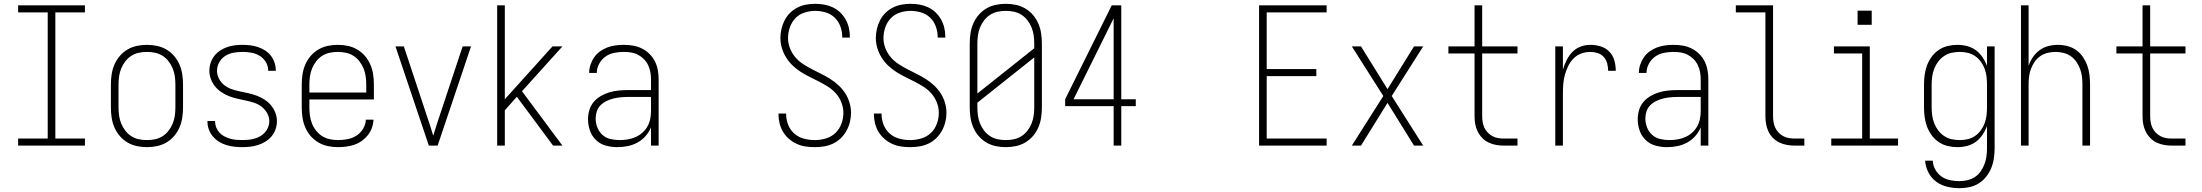

<svg xmlns="http://www.w3.org/2000/svg" viewBox="-20 -763 11540 1006"><path d="M75 0V-37H230V-698H75V-735H425V-698H270V-37H425V0Z M750 8Q723 8 697 2.5Q671 -3 648 -16.5Q625 -30 607.5 -50.5Q590 -71 579.5 -95.5Q569 -120 565 -146.5Q561 -173 561 -200V-320Q561 -347 565 -373.5Q569 -400 579.5 -424.5Q590 -449 607.5 -469.5Q625 -490 648 -503.5Q671 -517 697 -522.5Q723 -528 750 -528Q777 -528 803 -522.5Q829 -517 852 -503.5Q875 -490 892.5 -469.5Q910 -449 920.5 -424.5Q931 -400 935 -373.5Q939 -347 939 -320V-200Q939 -173 935 -146.5Q931 -120 920.5 -95.5Q910 -71 892.5 -50.5Q875 -30 852 -16.5Q829 -3 803 2.5Q777 8 750 8ZM750 -29Q772 -29 793 -33.5Q814 -38 832 -49.5Q850 -61 863.5 -78.5Q877 -96 885 -116Q893 -136 896 -157Q899 -178 899 -200V-320Q899 -342 896 -363Q893 -384 885 -404Q877 -424 863.5 -441.5Q850 -459 832 -470.5Q814 -482 793 -486.5Q772 -491 750 -491Q728 -491 707 -486.5Q686 -482 668 -470.5Q650 -459 636.5 -441.5Q623 -424 615 -404Q607 -384 604 -363Q601 -342 601 -320V-200Q601 -178 604 -157Q607 -136 615 -116Q623 -96 636.5 -78.5Q650 -61 668 -49.5Q686 -38 707 -33.5Q728 -29 750 -29Z M1249 8Q1228 8 1207 5.5Q1186 3 1166 -3Q1146 -9 1127.5 -20.5Q1109 -32 1095.5 -48Q1082 -64 1074.5 -84Q1067 -104 1067 -125Q1067 -126 1067 -127Q1067 -128 1067 -129H1107Q1107 -128 1107 -127.5Q1107 -127 1107 -126Q1107 -110 1113 -95Q1119 -80 1130 -68Q1141 -56 1155.5 -48.5Q1170 -41 1185.5 -36.5Q1201 -32 1217 -30.5Q1233 -29 1249 -29Q1265 -29 1281 -30.5Q1297 -32 1313 -36.5Q1329 -41 1343 -49Q1357 -57 1368 -69Q1379 -81 1385 -96.5Q1391 -112 1391 -128Q1391 -150 1379.5 -170.5Q1368 -191 1350 -204.5Q1332 -218 1310.5 -225Q1289 -232 1267 -236.5Q1245 -241 1223 -246Q1201 -251 1180.5 -259Q1160 -267 1141 -279.5Q1122 -292 1107.5 -309.5Q1093 -327 1085 -348.5Q1077 -370 1077 -392Q1077 -413 1083.5 -433Q1090 -453 1102.5 -469.5Q1115 -486 1132.5 -497.5Q1150 -509 1169.5 -516Q1189 -523 1209.5 -525.5Q1230 -528 1251 -528Q1272 -528 1292 -525.5Q1312 -523 1331.5 -516.5Q1351 -510 1368.5 -499Q1386 -488 1398.5 -472Q1411 -456 1418 -436Q1425 -416 1425 -396Q1425 -395 1425 -394Q1425 -393 1425 -392H1385Q1385 -393 1385 -393.5Q1385 -394 1385 -395Q1385 -418 1372.5 -438.5Q1360 -459 1340 -471Q1320 -483 1297 -487Q1274 -491 1251 -491Q1228 -491 1204.5 -487Q1181 -483 1161 -470.5Q1141 -458 1129 -437Q1117 -416 1117 -392Q1117 -370 1128 -349.5Q1139 -329 1157 -315.5Q1175 -302 1196.5 -295Q1218 -288 1240 -283.5Q1262 -279 1284 -274Q1306 -269 1327 -261Q1348 -253 1367 -240.5Q1386 -228 1400.5 -210.5Q1415 -193 1423 -171.5Q1431 -150 1431 -128Q1431 -107 1424 -86.5Q1417 -66 1403.5 -49.5Q1390 -33 1371.5 -21.5Q1353 -10 1333 -3.5Q1313 3 1291.5 5.5Q1270 8 1249 8Z M1751 8Q1724 8 1698 2.5Q1672 -3 1648.5 -16.5Q1625 -30 1607.5 -50.5Q1590 -71 1579.5 -95.5Q1569 -120 1565 -146.5Q1561 -173 1561 -200V-320Q1561 -347 1565 -373.5Q1569 -400 1579.5 -424.5Q1590 -449 1607.5 -469.5Q1625 -490 1648 -503.5Q1671 -517 1697 -522.5Q1723 -528 1750 -528Q1777 -528 1803 -522.5Q1829 -517 1852 -503.5Q1875 -490 1892.5 -469.5Q1910 -449 1920.5 -424.5Q1931 -400 1935 -373.5Q1939 -347 1939 -320V-242H1601V-200Q1601 -178 1604 -156.5Q1607 -135 1615 -115Q1623 -95 1636.5 -78Q1650 -61 1668.5 -49.5Q1687 -38 1708.5 -33.5Q1730 -29 1751 -29Q1776 -29 1801.5 -34Q1827 -39 1848 -52.5Q1869 -66 1882.5 -88.5Q1896 -111 1897 -136H1937Q1936 -114 1928.5 -93Q1921 -72 1907.5 -55Q1894 -38 1876 -25Q1858 -12 1837.5 -5Q1817 2 1795 5Q1773 8 1751 8ZM1601 -278H1899V-320Q1899 -342 1896 -363Q1893 -384 1885 -404Q1877 -424 1863.5 -441.5Q1850 -459 1832 -470.5Q1814 -482 1793 -486.5Q1772 -491 1750 -491Q1728 -491 1707 -486.5Q1686 -482 1668 -470.5Q1650 -459 1636.5 -441.5Q1623 -424 1615 -404Q1607 -384 1604 -363Q1601 -342 1601 -320Z M2227 0 2052 -520H2096L2211 -173Q2221 -143 2231 -113Q2241 -83 2250 -52Q2259 -83 2269 -113Q2279 -143 2289 -173L2404 -520H2448L2273 0Z M2585 0V-735H2625V-243L2875 -520H2927L2715 -285L2927 0H2878L2688 -256L2625 -185V0Z M3214 8Q3184 8 3154.5 0Q3125 -8 3103 -29Q3081 -50 3071 -79Q3061 -108 3061 -138Q3061 -163 3068 -186.5Q3075 -210 3090.5 -228.5Q3106 -247 3127.5 -259.5Q3149 -272 3172 -279Q3195 -286 3219.5 -288.5Q3244 -291 3268 -291H3391V-348Q3391 -367 3387.5 -386Q3384 -405 3375.5 -422.5Q3367 -440 3353.5 -453.5Q3340 -467 3323 -476Q3306 -485 3287 -488Q3268 -491 3248 -491Q3223 -491 3198 -486Q3173 -481 3152.5 -466.5Q3132 -452 3119.5 -429Q3107 -406 3107 -381H3067Q3067 -403 3074 -424Q3081 -445 3093.5 -463Q3106 -481 3124 -494Q3142 -507 3162.5 -514.5Q3183 -522 3204.5 -525Q3226 -528 3248 -528Q3273 -528 3297 -524Q3321 -520 3343 -509Q3365 -498 3382.5 -481Q3400 -464 3411 -442.5Q3422 -421 3426.5 -396.5Q3431 -372 3431 -348V0H3391V-96Q3381 -71 3362.5 -50Q3344 -29 3320 -16Q3296 -3 3269 2.5Q3242 8 3214 8ZM3227 -29Q3248 -29 3269 -32.5Q3290 -36 3309.5 -44.5Q3329 -53 3345 -67Q3361 -81 3371.5 -99Q3382 -117 3386.5 -138Q3391 -159 3391 -180V-255H3268Q3249 -255 3230 -253Q3211 -251 3193 -246.5Q3175 -242 3157.5 -233.5Q3140 -225 3126.5 -211.5Q3113 -198 3107 -179.5Q3101 -161 3101 -142Q3101 -118 3110 -95Q3119 -72 3137 -56Q3155 -40 3179 -34.5Q3203 -29 3227 -29Z M4249 8Q4225 8 4201 4.5Q4177 1 4155 -9Q4133 -19 4114.5 -35Q4096 -51 4083.5 -71.5Q4071 -92 4065 -115.5Q4059 -139 4059 -163Q4059 -165 4059 -166Q4059 -167 4059 -168H4099Q4099 -167 4099 -166Q4099 -165 4099 -164Q4099 -136 4110 -108.5Q4121 -81 4142.5 -62.5Q4164 -44 4192 -36.5Q4220 -29 4249 -29Q4278 -29 4307 -37.5Q4336 -46 4357 -66Q4378 -86 4388.5 -114Q4399 -142 4399 -172Q4399 -199 4389 -225Q4379 -251 4361.5 -271.5Q4344 -292 4321 -307Q4298 -322 4273.5 -334.5Q4249 -347 4224.5 -359Q4200 -371 4177 -385.5Q4154 -400 4134 -419Q4114 -438 4099.5 -461Q4085 -484 4077 -510.5Q4069 -537 4069 -564Q4069 -588 4074.5 -611.5Q4080 -635 4091 -656.5Q4102 -678 4119 -695Q4136 -712 4157.5 -723Q4179 -734 4203 -738.5Q4227 -743 4251 -743Q4275 -743 4298 -739Q4321 -735 4342.5 -725Q4364 -715 4381.5 -698.5Q4399 -682 4410.5 -661.5Q4422 -641 4427.5 -618Q4433 -595 4433 -571Q4433 -570 4433 -569Q4433 -568 4433 -566H4393Q4393 -567 4393 -568Q4393 -569 4393 -570Q4393 -598 4383 -625Q4373 -652 4353 -671Q4333 -690 4306 -698Q4279 -706 4251 -706Q4223 -706 4195 -697Q4167 -688 4147.5 -667.5Q4128 -647 4118.5 -619.5Q4109 -592 4109 -564Q4109 -536 4119 -510.5Q4129 -485 4146.5 -464Q4164 -443 4187 -428Q4210 -413 4234 -400.5Q4258 -388 4282.5 -376Q4307 -364 4330 -349.5Q4353 -335 4373.5 -316Q4394 -297 4408.5 -274.5Q4423 -252 4431 -225.5Q4439 -199 4439 -172Q4439 -147 4433 -123Q4427 -99 4415 -77.5Q4403 -56 4385 -38.5Q4367 -21 4344.5 -10.5Q4322 0 4298 4Q4274 8 4249 8Z M4749 8Q4725 8 4701 4.5Q4677 1 4655 -9Q4633 -19 4614.5 -35Q4596 -51 4583.5 -71.5Q4571 -92 4565 -115.5Q4559 -139 4559 -163Q4559 -165 4559 -166Q4559 -167 4559 -168H4599Q4599 -167 4599 -166Q4599 -165 4599 -164Q4599 -136 4610 -108.5Q4621 -81 4642.5 -62.5Q4664 -44 4692 -36.5Q4720 -29 4749 -29Q4778 -29 4807 -37.5Q4836 -46 4857 -66Q4878 -86 4888.5 -114Q4899 -142 4899 -172Q4899 -199 4889 -225Q4879 -251 4861.5 -271.5Q4844 -292 4821 -307Q4798 -322 4773.5 -334.5Q4749 -347 4724.5 -359Q4700 -371 4677 -385.5Q4654 -400 4634 -419Q4614 -438 4599.5 -461Q4585 -484 4577 -510.5Q4569 -537 4569 -564Q4569 -588 4574.5 -611.5Q4580 -635 4591 -656.5Q4602 -678 4619 -695Q4636 -712 4657.5 -723Q4679 -734 4703 -738.5Q4727 -743 4751 -743Q4775 -743 4798 -739Q4821 -735 4842.5 -725Q4864 -715 4881.5 -698.5Q4899 -682 4910.5 -661.5Q4922 -641 4927.5 -618Q4933 -595 4933 -571Q4933 -570 4933 -569Q4933 -568 4933 -566H4893Q4893 -567 4893 -568Q4893 -569 4893 -570Q4893 -598 4883 -625Q4873 -652 4853 -671Q4833 -690 4806 -698Q4779 -706 4751 -706Q4723 -706 4695 -697Q4667 -688 4647.5 -667.5Q4628 -647 4618.5 -619.5Q4609 -592 4609 -564Q4609 -536 4619 -510.5Q4629 -485 4646.5 -464Q4664 -443 4687 -428Q4710 -413 4734 -400.5Q4758 -388 4782.5 -376Q4807 -364 4830 -349.5Q4853 -335 4873.5 -316Q4894 -297 4908.5 -274.5Q4923 -252 4931 -225.5Q4939 -199 4939 -172Q4939 -147 4933 -123Q4927 -99 4915 -77.5Q4903 -56 4885 -38.5Q4867 -21 4844.5 -10.5Q4822 0 4798 4Q4774 8 4749 8Z M5250 8Q5223 8 5197 2.5Q5171 -3 5148 -16.5Q5125 -30 5107.5 -50.5Q5090 -71 5079.5 -95.5Q5069 -120 5065 -146.5Q5061 -173 5061 -200V-535Q5061 -562 5065 -588.5Q5069 -615 5079.5 -639.5Q5090 -664 5107.5 -684.5Q5125 -705 5148 -718.5Q5171 -732 5197 -737.5Q5223 -743 5250 -743Q5277 -743 5303 -737.5Q5329 -732 5352 -718.5Q5375 -705 5392.5 -684.5Q5410 -664 5420.5 -639.5Q5431 -615 5435 -588.5Q5439 -562 5439 -535V-200Q5439 -173 5435 -146.5Q5431 -120 5420.5 -95.5Q5410 -71 5392.5 -50.5Q5375 -30 5352 -16.5Q5329 -3 5303 2.5Q5277 8 5250 8ZM5101 -273 5399 -510V-535Q5399 -557 5396 -578Q5393 -599 5385 -619Q5377 -639 5363.5 -656.5Q5350 -674 5332 -685.5Q5314 -697 5293 -701.5Q5272 -706 5250 -706Q5228 -706 5207 -701.5Q5186 -697 5168 -685.5Q5150 -674 5136.5 -656.5Q5123 -639 5115 -619Q5107 -599 5104 -578Q5101 -557 5101 -535ZM5250 -29Q5272 -29 5293 -33.5Q5314 -38 5332 -49.5Q5350 -61 5363.5 -78.5Q5377 -96 5385 -116Q5393 -136 5396 -157Q5399 -178 5399 -200V-462L5101 -225V-200Q5101 -178 5104 -157Q5107 -136 5115 -116Q5123 -96 5136.5 -78.5Q5150 -61 5168 -49.5Q5186 -38 5207 -33.5Q5228 -29 5250 -29Z M5815 0V-207H5561V-243L5805 -735H5855V-243H5931V-207H5855V0ZM5605 -243H5815V-667Z M6577 0V-735H6931V-698H6617V-401H6877V-364H6617V-37H6931V0Z M7063 0 7228 -260 7063 -520H7111L7250 -296L7389 -520H7437L7272 -260L7437 0H7389L7250 -224L7111 0Z M7861 0Q7840 0 7819.5 -3.5Q7799 -7 7780 -16Q7761 -25 7746.5 -40Q7732 -55 7722.5 -74Q7713 -93 7709.5 -113.5Q7706 -134 7706 -155V-483H7569V-520H7706V-735H7746V-520H7931V-483H7746V-155Q7746 -139 7748.5 -123.5Q7751 -108 7757.5 -94Q7764 -80 7775 -68.5Q7786 -57 7800 -49.5Q7814 -42 7829.5 -39.5Q7845 -37 7861 -37H7931V0Z M8129 0V-520H8169V-398Q8176 -423 8188 -447Q8200 -471 8218 -490Q8236 -509 8261 -518.5Q8286 -528 8313 -528Q8340 -528 8366.5 -520Q8393 -512 8412 -492.5Q8431 -473 8438.5 -446Q8446 -419 8446 -392H8406Q8406 -411 8401 -430.5Q8396 -450 8383 -464.5Q8370 -479 8351 -485Q8332 -491 8313 -491Q8288 -491 8265 -482.5Q8242 -474 8225 -457Q8208 -440 8197 -417.5Q8186 -395 8179.5 -371.5Q8173 -348 8171 -324Q8169 -300 8169 -276V0Z M8714 8Q8684 8 8654.5 0Q8625 -8 8603 -29Q8581 -50 8571 -79Q8561 -108 8561 -138Q8561 -163 8568 -186.5Q8575 -210 8590.5 -228.5Q8606 -247 8627.5 -259.5Q8649 -272 8672 -279Q8695 -286 8719.5 -288.5Q8744 -291 8768 -291H8891V-348Q8891 -367 8887.5 -386Q8884 -405 8875.5 -422.5Q8867 -440 8853.5 -453.5Q8840 -467 8823 -476Q8806 -485 8787 -488Q8768 -491 8748 -491Q8723 -491 8698 -486Q8673 -481 8652.5 -466.5Q8632 -452 8619.5 -429Q8607 -406 8607 -381H8567Q8567 -403 8574 -424Q8581 -445 8593.5 -463Q8606 -481 8624 -494Q8642 -507 8662.5 -514.5Q8683 -522 8704.5 -525Q8726 -528 8748 -528Q8773 -528 8797 -524Q8821 -520 8843 -509Q8865 -498 8882.5 -481Q8900 -464 8911 -442.5Q8922 -421 8926.5 -396.5Q8931 -372 8931 -348V0H8891V-96Q8881 -71 8862.5 -50Q8844 -29 8820 -16Q8796 -3 8769 2.5Q8742 8 8714 8ZM8727 -29Q8748 -29 8769 -32.5Q8790 -36 8809.5 -44.5Q8829 -53 8845 -67Q8861 -81 8871.5 -99Q8882 -117 8886.5 -138Q8891 -159 8891 -180V-255H8768Q8749 -255 8730 -253Q8711 -251 8693 -246.5Q8675 -242 8657.5 -233.5Q8640 -225 8626.5 -211.5Q8613 -198 8607 -179.5Q8601 -161 8601 -142Q8601 -118 8610 -95Q8619 -72 8637 -56Q8655 -40 8679 -34.5Q8703 -29 8727 -29Z M9385 0Q9364 0 9343.5 -3.5Q9323 -7 9304 -16Q9285 -25 9270 -40Q9255 -55 9246 -74Q9237 -93 9233.5 -113.5Q9230 -134 9230 -155V-698H9075V-735H9270V-155Q9270 -139 9272.5 -123.5Q9275 -108 9281.5 -94Q9288 -80 9299 -68.5Q9310 -57 9324 -49.5Q9338 -42 9353.5 -39.5Q9369 -37 9385 -37H9434V0Z M9575 0V-37H9737V-483H9589V-520H9777V-37H9925V0ZM9713 -633V-707H9787V-633Z M10247 223Q10215 223 10183 215.5Q10151 208 10125 189Q10099 170 10084 140.5Q10069 111 10067 79H10107Q10108 104 10120.5 126Q10133 148 10153 162Q10173 176 10197.5 181Q10222 186 10247 186Q10268 186 10289 181Q10310 176 10327.5 164.5Q10345 153 10357.5 135.5Q10370 118 10377.5 98Q10385 78 10388 57Q10391 36 10391 15V-102Q10382 -78 10367.5 -56.5Q10353 -35 10332.5 -20Q10312 -5 10287 1.5Q10262 8 10236 8Q10211 8 10185.5 2Q10160 -4 10138.5 -18.5Q10117 -33 10101.5 -54Q10086 -75 10077 -99Q10068 -123 10064.5 -148.5Q10061 -174 10061 -200V-320Q10061 -346 10064.5 -371.5Q10068 -397 10077 -421Q10086 -445 10101.5 -466Q10117 -487 10138.5 -501.5Q10160 -516 10185.5 -522Q10211 -528 10236 -528Q10262 -528 10287 -521.5Q10312 -515 10332.5 -500Q10353 -485 10367.5 -463.5Q10382 -442 10391 -418V-520H10431V15Q10431 41 10427 67.5Q10423 94 10413 118Q10403 142 10386.5 163Q10370 184 10347.5 198Q10325 212 10299 217.5Q10273 223 10247 223ZM10249 -29Q10270 -29 10291 -34Q10312 -39 10329 -51Q10346 -63 10358.5 -80Q10371 -97 10378.5 -117Q10386 -137 10388.5 -158Q10391 -179 10391 -200V-320Q10391 -341 10388.5 -362Q10386 -383 10378.5 -403Q10371 -423 10358.5 -440Q10346 -457 10329 -469Q10312 -481 10291 -486Q10270 -491 10249 -491Q10228 -491 10206.5 -486.5Q10185 -482 10167 -470Q10149 -458 10136 -441Q10123 -424 10115 -404Q10107 -384 10104 -362.5Q10101 -341 10101 -320V-200Q10101 -179 10104 -157.5Q10107 -136 10115 -116Q10123 -96 10136 -79Q10149 -62 10167 -50Q10185 -38 10206.5 -33.5Q10228 -29 10249 -29Z M10569 0V-735H10609V-418Q10617 -442 10631.5 -463.5Q10646 -485 10666.5 -500Q10687 -515 10712 -521.5Q10737 -528 10763 -528Q10788 -528 10813 -521.5Q10838 -515 10858.5 -500.5Q10879 -486 10893.5 -464.5Q10908 -443 10916.5 -419.5Q10925 -396 10928 -370.5Q10931 -345 10931 -320V0H10891V-320Q10891 -341 10888.5 -362Q10886 -383 10878.5 -402.5Q10871 -422 10859 -439.5Q10847 -457 10829.5 -469Q10812 -481 10791.5 -486Q10771 -491 10750 -491Q10729 -491 10708.5 -486Q10688 -481 10670.5 -469Q10653 -457 10641 -439.5Q10629 -422 10621.5 -402.5Q10614 -383 10611.5 -362Q10609 -341 10609 -320V0Z M11361 0Q11340 0 11319.5 -3.5Q11299 -7 11280 -16Q11261 -25 11246.5 -40Q11232 -55 11222.5 -74Q11213 -93 11209.5 -113.5Q11206 -134 11206 -155V-483H11069V-520H11206V-735H11246V-520H11431V-483H11246V-155Q11246 -139 11248.5 -123.5Q11251 -108 11257.5 -94Q11264 -80 11275 -68.5Q11286 -57 11300 -49.5Q11314 -42 11329.5 -39.5Q11345 -37 11361 -37H11431V0Z"/></svg>

Font: Iosevka SS04 Extralight
Style: Regular
Weight: 200
Monospace: yes
Designer: Belleve Invis
Foundry: Belleve Invis
Version: Version 19.0.0; ttfautohint (v1.8.4)